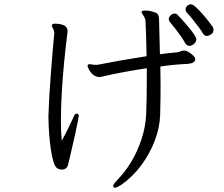

<svg xmlns="http://www.w3.org/2000/svg" viewBox="-20 -809 1040 892"><path d="M972 -671Q972 -656 960.5 -649Q949 -642 941 -642Q930 -642 923 -653Q918 -663 904.5 -681Q891 -699 875.5 -718.5Q860 -738 847 -752Q842 -757 842 -765Q842 -774 849.5 -781.5Q857 -789 867 -789Q876 -789 891 -775Q906 -761 922.5 -742Q939 -723 952 -706Q965 -689 969 -683Q972 -677 972 -671ZM887 -534Q887 -524 877 -518.5Q867 -513 850 -512Q822 -511 790 -508Q758 -505 725 -500Q725 -478 725.5 -455.5Q726 -433 726 -410Q726 -378 725.5 -344Q725 -310 724 -274Q722 -216 699 -155.5Q676 -95 636.5 -41.5Q597 12 543 50Q533 55 526.5 59Q520 63 515 63Q512 63 509 62Q506 61 506 54Q506 47 524 28Q560 -8 589.5 -57Q619 -106 637.5 -162.5Q656 -219 659 -276Q662 -347 662 -434V-492Q608 -484 557 -474.5Q506 -465 467 -456Q460 -455 453.5 -453Q447 -451 440 -451Q432 -451 425 -455Q410 -460 398.5 -477.5Q387 -495 387 -504Q387 -509 392 -510Q397 -511 397 -511Q402 -511 407.5 -509.5Q413 -508 420 -508H433Q472 -516 534.5 -527Q597 -538 661 -548Q660 -592 659 -634Q658 -676 656 -711Q656 -718 652.5 -725.5Q649 -733 646 -737Q644 -741 641 -745Q638 -749 638 -753V-755Q639 -760 656 -760Q672 -760 685 -756Q705 -751 711.5 -744.5Q718 -738 719 -718L723 -557Q766 -563 803 -566Q812 -567 818.5 -570.5Q825 -574 834 -574H836Q846 -574 857.5 -566.5Q869 -559 878 -550.5Q887 -542 887 -535ZM878 -602Q874 -600 869.5 -598Q865 -596 860 -596Q847 -596 839 -611Q832 -624 819 -642.5Q806 -661 792 -679Q778 -697 769 -707Q764 -714 764 -720Q764 -730 773 -738Q782 -746 792 -746Q800 -746 804 -741Q812 -733 826.5 -717Q841 -701 856 -683Q871 -665 881.5 -649.5Q892 -634 892 -626Q892 -613 878 -602ZM338 -281Q346 -278 346 -272Q346 -268 342 -247Q338 -226 331.5 -196Q325 -166 317.5 -134.5Q310 -103 304.5 -78Q299 -53 296 -43Q292 -30 284 -25.5Q276 -21 268 -21Q263 -21 258.5 -22.5Q254 -24 250 -25Q237 -30 229 -55.5Q221 -81 216 -116Q211 -151 208.5 -185.5Q206 -220 205.5 -244.5Q205 -269 205 -271Q206 -308 209 -361Q212 -414 216.5 -470.5Q221 -527 225 -576Q229 -625 232 -653V-658Q232 -665 228 -673Q226 -678 223.5 -682Q221 -686 221 -690V-693Q223 -699 237 -699Q241 -699 252 -698Q263 -697 274.5 -692.5Q286 -688 290 -679Q294 -674 294 -664Q294 -660 293.5 -656Q293 -652 292 -647Q285 -591 278 -520.5Q271 -450 267 -378.5Q263 -307 263 -246Q263 -220 264 -197Q265 -174 267 -155Q278 -175 290 -199Q302 -223 311 -242.5Q320 -262 323 -268Q328 -281 335 -281Z"/></svg>

Font: Moon Stars Kai T HW
Style: Regular
Weight: 400
Designer: GuiWonder
Version: Version 1.101